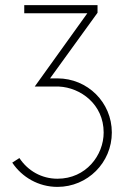

<svg xmlns="http://www.w3.org/2000/svg" viewBox="-20 -720 486 752"><path d="M28 -83C66 -26 131 12 205 12C323 12 418 -83 418 -201C418 -319 323 -413 205 -413H176L362 -670V-700H75V-668H322L116 -381H211C295 -377 386 -312 386 -201C386 -112 317 -20 205 -20C143 -20 89 -51 56 -101Z"/></svg>

Font: Advent Pro
Style: ExtraLight
Weight: 250
Designer: Andreas Kalpakidis
Foundry: Andreas Kalpakidis
Version: Version 2.002 2007